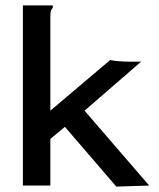

<svg xmlns="http://www.w3.org/2000/svg" viewBox="-20 -689 590 713"><path d="M221 -218 167 -173V0H65V-669H176V-660Q170 -654 168.5 -647Q167 -640 167 -623V-278L389 -466Q403 -463 424 -461.5Q445 -460 459 -460H504L294 -278L534 0L412 4Z"/></svg>

Font: Inconsolata SemiExpanded SemiBold
Style: Regular
Weight: 600
Width: 6
Monospace: yes
Designer: Raph Levien, Cyreal, Brenton Simpson
Foundry: Raph Levien, Cyreal, Google
Version: Version 3.001; ttfautohint (v1.8.2.53-6de2)